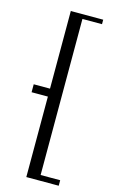

<svg xmlns="http://www.w3.org/2000/svg" viewBox="-123 -715 521 889"><g transform="rotate(15 137.5 -270.0)"><path d="M100.6 -257.8H22.5V-295.9H100.6V-668H255.9V-646.5H162.1V101.6H255.9V127.9H100.6Z"/></g></svg>

Font: Bentham
Style: Regular
Weight: 400
Version: Version 002.002